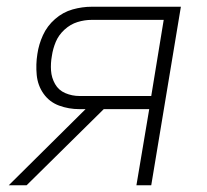

<svg xmlns="http://www.w3.org/2000/svg" viewBox="-20 -550 616 570"><path d="M6 0H59L288 -226H423L385 0H429L517 -530H252Q224 -530 195.5 -522Q167 -514 143.5 -493.5Q120 -473 107.5 -445.5Q95 -418 91 -390Q86 -359 89 -327.5Q92 -296 109.5 -271.5Q127 -247 155.5 -236.5Q184 -226 216 -226H234ZM216 -265Q194 -265 174 -273.5Q154 -282 143.5 -300.5Q133 -319 131.5 -340.5Q130 -362 134 -384Q137 -405 145.5 -425.5Q154 -446 171.5 -462Q189 -478 210 -484.5Q231 -491 252 -491H466L429 -265Z"/></svg>

Font: Iosevka Sparkle XLtObl
Style: Regular
Weight: 200
Italic angle: -9°
Designer: Belleve Invis
Foundry: Belleve Invis
Version: Version 4.5.0; ttfautohint (v1.8.3)